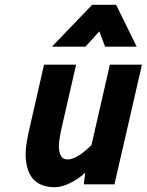

<svg xmlns="http://www.w3.org/2000/svg" viewBox="-20 -770 613 802"><path d="M337 -575C337 -575 395 -639 395 -639C395 -639 419 -575 419 -575C419 -575 551 -575 551 -575C551 -575 465 -750 465 -750C465 -750 365 -750 365 -750C365 -750 197 -575 197 -575C197 -575 337 -575 337 -575ZM209 12C228 12 251 6 276 -7C301 -20 321 -34 336 -49C336 -49 330 0 330 0C330 0 458 0 458 0C458 0 573 -500 573 -500C573 -500 439 -500 439 -500C439 -500 362 -164 362 -164C362 -164 346 -149 346 -149C346 -149 346 -149 346 -149C313 -119 285 -104 262 -104C262 -104 262 -104 262 -104C249 -104 240 -109 235 -118C229 -127 226 -142 226 -161C226 -180 232 -215 244 -265C244 -265 298 -500 298 -500C298 -500 164 -500 164 -500C164 -500 108 -255 108 -255C108 -255 108 -255 108 -255C94 -197 87 -155 87 -129C87 -129 87 -129 87 -129C87 -35 128 12 209 12C209 12 209 12 209 12Z"/></svg>

Font: My Font
Style: Bold Italic
Weight: 500
Version: Version 0.001